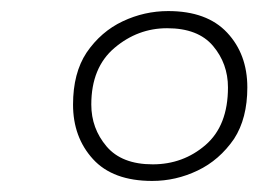

<svg xmlns="http://www.w3.org/2000/svg" viewBox="-20 -784 467 347"><path d="M255 -457Q184 -457 148 -496.5Q112 -536 112 -595Q112 -652 136.5 -689Q162.5 -727 201.8 -745.5Q241 -764 284 -764Q354 -764 390.5 -725Q427 -686 427 -626Q427 -570 403 -533Q376.5 -494.5 337.2 -475.8Q298 -457 255 -457ZM256 -487Q311 -487 351.5 -522Q392 -557 392 -626Q392 -669 365 -701Q338 -733 282 -733Q229 -733 187 -697.5Q145 -662 145 -595Q145 -552 172.5 -519.5Q200 -487 256 -487Z"/></svg>

Font: Argentum Sans ExtraLight
Style: Italic
Weight: 200
Italic angle: -11°
Designer: Julieta Ulanovsky (font), Cristiano Sobral (main changes and remaster)
Foundry: Julieta Ulanovsky (font), Cristiano Sobral (main changes and remaster)
Version: Version 2.007;June 15, 2022;FontCreator 14.0.0.2814 64-bit; 